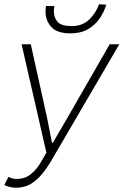

<svg xmlns="http://www.w3.org/2000/svg" viewBox="-27 -866 578 898"><path d="M48 12Q33 12 19 8.5Q5 5 -7 -1L13 -39Q30 -29 50 -29Q90 -29 118 -52Q146 -75 165 -109L190 -152L74 -659H117L194 -311L216 -198H220L286 -311L486 -659H531L215 -118Q194 -82 170 -52.5Q146 -23 116.5 -5.5Q87 12 48 12ZM302 -710Q240 -710 213 -740Q186 -770 186 -811Q186 -817 186.5 -823Q187 -829 188 -838H227Q226 -829 225.5 -824.5Q225 -820 225 -814Q225 -783 242.5 -763.5Q260 -744 309 -744Q359 -744 391 -775.5Q423 -807 436 -846L470 -844Q460 -810 439 -779.5Q418 -749 384.5 -729.5Q351 -710 302 -710Z"/></svg>

Font: Source Sans 3 Light
Style: Italic
Weight: 300
Italic angle: -11°
Designer: Paul D. Hunt
Foundry: Adobe
Version: Version 3.046;hotconv 1.0.118;makeotfexe 2.5.65603